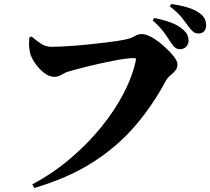

<svg xmlns="http://www.w3.org/2000/svg" viewBox="-20 -875 1042 952"><path d="M140 39Q240 -14 326.5 -87Q413 -160 481 -243.5Q549 -327 593.5 -413Q638 -499 654 -578Q655 -582 653 -584.5Q651 -587 647 -587Q627 -587 599.5 -583.5Q572 -580 540 -573.5Q508 -567 475.5 -560Q443 -553 413.5 -545.5Q384 -538 360 -531.5Q336 -525 322 -521Q306 -517 287 -505.5Q268 -494 249 -494Q223 -494 197.5 -514.5Q172 -535 153 -563Q134 -591 129 -613Q124 -636 124 -653Q124 -670 125 -689L137 -694Q162 -672 184.5 -657.5Q207 -643 235 -643Q258 -643 290 -644.5Q322 -646 358.5 -649Q395 -652 432 -656Q469 -660 502.5 -664Q536 -668 562 -672Q588 -676 602 -679Q627 -685 638.5 -691Q650 -697 659 -701.5Q668 -706 684 -706Q705 -706 734.5 -689Q764 -672 792.5 -646.5Q821 -621 840.5 -596.5Q860 -572 860 -557Q860 -537 849 -524.5Q838 -512 824.5 -501Q811 -490 802 -474Q738 -354 651 -252Q564 -150 442 -71.5Q320 7 150 57ZM872 -631Q859 -631 848.5 -639Q838 -647 827 -664Q814 -685 794 -713Q774 -741 737 -774L745 -786Q789 -777 826.5 -763.5Q864 -750 889 -727Q904 -714 909.5 -700.5Q915 -687 915 -673Q915 -656 903 -643.5Q891 -631 872 -631ZM964 -709Q948 -709 937.5 -718Q927 -727 913 -746Q901 -763 882.5 -786.5Q864 -810 822 -844L829 -855Q874 -849 910 -838Q946 -827 968 -811Q987 -798 994.5 -782.5Q1002 -767 1002 -749Q1002 -731 992 -720Q982 -709 964 -709Z"/></svg>

Font: Noto Serif JP ExtraLight Black
Style: Regular
Weight: 900
Version: Version 2.003-H1;hotconv 1.1.1;makeotfexe 2.6.0